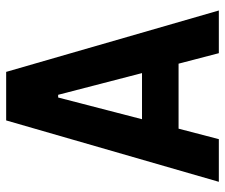

<svg xmlns="http://www.w3.org/2000/svg" viewBox="-74 -660 733 626"><g transform="rotate(-90 293.0 -346.5)"><path d="M13.7 0H152.8L187 -131.3H398.9L433.1 0H572.3L372.1 -693.4H213.9ZM217.8 -250.5 288.6 -523.9H297.4L368.2 -250.5Z"/></g></svg>

Font: Cascadia Code
Style: Bold
Weight: 700
Monospace: yes
Designer: Aaron Bell
Foundry: Saja Typeworks
Version: Version 2404.023